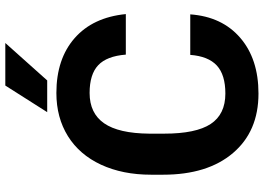

<svg xmlns="http://www.w3.org/2000/svg" viewBox="-150 -794 955 694"><g transform="rotate(-90 327.0 -447.5)"><path d="M621.6 -236.8Q613.3 -122.1 536.9 -56.2Q460.4 9.8 335.4 9.8Q198.7 9.8 120.4 -82.3Q42 -174.3 42 -335V-378.4Q42 -481 78.1 -559.1Q114.3 -637.2 181.4 -679Q248.5 -720.7 337.4 -720.7Q460.4 -720.7 535.6 -654.8Q610.8 -588.9 622.6 -469.7H476.1Q470.7 -538.6 437.7 -569.6Q404.8 -600.6 337.4 -600.6Q264.2 -600.6 227.8 -548.1Q191.4 -495.6 190.4 -385.3V-331.5Q190.4 -216.3 225.3 -163.1Q260.3 -109.9 335.4 -109.9Q403.3 -109.9 436.8 -140.9Q470.2 -171.9 475.1 -236.8ZM364.3 -905.3H518.1L382.8 -753.9H268.1Z"/></g></svg>

Font: SteelSelectRoboto
Style: Roboto-Bold
Weight: 700
Designer: Google
Version: Version 2.137; 2017